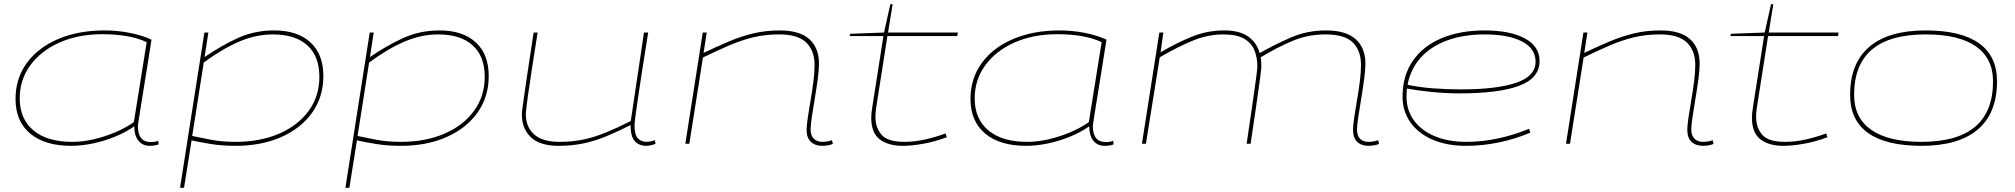

<svg xmlns="http://www.w3.org/2000/svg" viewBox="-20 -685 9604 915"><path d="M694 10Q659 10 639.5 -14.5Q620 -39 620 -83Q580 -55 529 -34Q478 -13 423.5 -1.5Q369 10 319 10Q194 10 124 -48.5Q54 -107 54 -213Q54 -311 107.5 -384.5Q161 -458 257 -499Q353 -540 479 -540Q539 -540 598 -528.5Q657 -517 702 -496Q694 -444 685 -388Q676 -332 667.5 -279Q659 -226 652 -183Q645 -140 641 -113.5Q637 -87 637 -85Q637 -8 698 -8Q719 -8 734 -14L736 3Q718 10 694 10ZM618 -103 679 -484Q640 -503 586 -512.5Q532 -522 468 -522Q353 -522 264 -482.5Q175 -443 124.5 -374Q74 -305 74 -216Q74 -118 139.5 -63.5Q205 -9 324 -9Q373 -9 425.5 -21Q478 -33 528 -54Q578 -75 618 -103Z M838 210 954 -530H973L955 -413Q1035 -468 1114 -504Q1193 -540 1287 -540Q1397 -540 1459 -483.5Q1521 -427 1521 -323Q1521 -223 1467.5 -148Q1414 -73 1319.5 -31.5Q1225 10 1103 10Q1038 10 986 1.5Q934 -7 893 -16L857 210ZM1104 -9Q1219 -9 1309 -47.5Q1399 -86 1450.5 -156Q1502 -226 1502 -319Q1502 -417 1444.5 -469Q1387 -521 1280 -521Q1201 -521 1121.5 -487.5Q1042 -454 951 -387L896 -37Q934 -29 985.5 -19Q1037 -9 1104 -9Z M1626 210 1742 -530H1761L1743 -413Q1823 -468 1902 -504Q1981 -540 2075 -540Q2185 -540 2247 -483.5Q2309 -427 2309 -323Q2309 -223 2255.5 -148Q2202 -73 2107.5 -31.5Q2013 10 1891 10Q1826 10 1774 1.5Q1722 -7 1681 -16L1645 210ZM1892 -9Q2007 -9 2097 -47.5Q2187 -86 2238.5 -156Q2290 -226 2290 -319Q2290 -417 2232.5 -469Q2175 -521 2068 -521Q1989 -521 1909.5 -487.5Q1830 -454 1739 -387L1684 -37Q1722 -29 1773.5 -19Q1825 -9 1892 -9Z M2642 10Q2553 10 2510 -31Q2467 -72 2467 -139Q2467 -143 2467.5 -150.5Q2468 -158 2471 -178.5Q2474 -199 2479.5 -240Q2485 -281 2496 -351.5Q2507 -422 2523 -530H2542Q2526 -426 2515 -357Q2504 -288 2498.5 -246.5Q2493 -205 2490 -183.5Q2487 -162 2486.5 -153Q2486 -144 2486 -140Q2486 -80 2525.5 -44.5Q2565 -9 2646 -9Q2709 -9 2762.5 -20.5Q2816 -32 2870 -54.5Q2924 -77 2986 -108L3049 -530H3069Q3050 -410 3037.5 -331Q3025 -252 3018.5 -204.5Q3012 -157 3008.5 -133Q3005 -109 3004.5 -99.5Q3004 -90 3004 -86Q3004 -43 3019.5 -26Q3035 -9 3063 -9Q3068 -9 3079.5 -11Q3091 -13 3101 -17L3104 0Q3094 5 3081 7.5Q3068 10 3062 10Q3025 10 3005 -12.5Q2985 -35 2985 -89Q2924 -58 2869.5 -35.5Q2815 -13 2760 -1.5Q2705 10 2642 10Z M3329 -530H3348L3333 -433Q3398 -464 3455 -488Q3512 -512 3570.5 -526Q3629 -540 3696 -540Q3791 -540 3837 -498.5Q3883 -457 3883 -381Q3883 -352 3877 -307.5Q3871 -263 3863 -215.5Q3855 -168 3849 -128Q3843 -88 3843 -69Q3843 -39 3858.5 -24Q3874 -9 3898 -9Q3924 -9 3945 -17L3949 1Q3937 6 3923 8Q3909 10 3899 10Q3865 10 3844.5 -9Q3824 -28 3824 -66Q3824 -86 3829.5 -124Q3835 -162 3843 -207.5Q3851 -253 3856.5 -297.5Q3862 -342 3862 -376Q3862 -443 3822.5 -482Q3783 -521 3693 -521Q3626 -521 3569 -507Q3512 -493 3455 -468.5Q3398 -444 3330 -411L3265 0H3246Z M4486 -49 4492 -31Q4433 -9 4378 0.5Q4323 10 4282 10Q4213 10 4172.5 -21Q4132 -52 4132 -124Q4132 -145 4137 -175L4190 -513H4029L4032 -524L4193 -530L4223 -665H4234L4212 -530H4545L4542 -513H4209L4156 -175Q4154 -163 4153 -151Q4152 -139 4152 -128Q4152 -76 4181.5 -42.5Q4211 -9 4289 -9Q4339 -9 4389.5 -20.5Q4440 -32 4486 -49Z M5245 10Q5210 10 5190.5 -14.5Q5171 -39 5171 -83Q5131 -55 5080 -34Q5029 -13 4974.5 -1.5Q4920 10 4870 10Q4745 10 4675 -48.5Q4605 -107 4605 -213Q4605 -311 4658.5 -384.5Q4712 -458 4808 -499Q4904 -540 5030 -540Q5090 -540 5149 -528.5Q5208 -517 5253 -496Q5245 -444 5236 -388Q5227 -332 5218.5 -279Q5210 -226 5203 -183Q5196 -140 5192 -113.5Q5188 -87 5188 -85Q5188 -8 5249 -8Q5270 -8 5285 -14L5287 3Q5269 10 5245 10ZM5169 -103 5230 -484Q5191 -503 5137 -512.5Q5083 -522 5019 -522Q4904 -522 4815 -482.5Q4726 -443 4675.5 -374Q4625 -305 4625 -216Q4625 -118 4690.5 -63.5Q4756 -9 4875 -9Q4924 -9 4976.5 -21Q5029 -33 5079 -54Q5129 -75 5169 -103Z M6502 10Q6468 10 6448 -9Q6428 -28 6428 -66Q6428 -86 6433.5 -124Q6439 -162 6447 -207.5Q6455 -253 6460.5 -297.5Q6466 -342 6466 -376Q6466 -443 6427.5 -482Q6389 -521 6297 -521Q6213 -521 6139.5 -490Q6066 -459 5988 -412Q5991 -393 5991 -373Q5991 -368 5990.5 -359.5Q5990 -351 5987.5 -331Q5985 -311 5979.5 -271.5Q5974 -232 5964.5 -166Q5955 -100 5940 0H5921Q5936 -101 5945.5 -167Q5955 -233 5960.5 -272Q5966 -311 5968.5 -330.5Q5971 -350 5971.5 -358Q5972 -366 5972 -370Q5972 -410 5958.5 -444.5Q5945 -479 5910 -500Q5875 -521 5810 -521Q5737 -521 5665 -491.5Q5593 -462 5507 -412L5441 0H5422L5505 -530H5524L5511 -436Q5586 -480 5659.5 -510Q5733 -540 5814 -540Q5888 -540 5929 -510.5Q5970 -481 5983 -432Q6057 -474 6133.5 -507Q6210 -540 6299 -540Q6394 -540 6440.5 -498.5Q6487 -457 6487 -381Q6487 -352 6481 -307.5Q6475 -263 6467 -215Q6459 -167 6453 -127Q6447 -87 6447 -68Q6447 -38 6462 -23.5Q6477 -9 6501 -9Q6527 -9 6548 -17L6552 1Q6540 6 6526 8Q6512 10 6502 10Z M7273 -53Q7203 -23 7124.5 -6.5Q7046 10 6967 10Q6875 10 6807 -19.5Q6739 -49 6701.5 -102Q6664 -155 6664 -224Q6664 -324 6712.5 -394.5Q6761 -465 6849 -502.5Q6937 -540 7056 -540Q7175 -540 7246 -502.5Q7317 -465 7317 -394Q7317 -313 7220.5 -276.5Q7124 -240 6936 -240Q6872 -240 6805.5 -246.5Q6739 -253 6685 -263Q6683 -244 6683 -224Q6683 -160 6718 -111.5Q6753 -63 6817.5 -36Q6882 -9 6968 -9Q7114 -9 7267 -71ZM7055 -521Q6955 -521 6877 -492.5Q6799 -464 6750.5 -410Q6702 -356 6688 -281Q6743 -269 6809.5 -264Q6876 -259 6942 -259Q7113 -259 7205.5 -290.5Q7298 -322 7298 -391Q7298 -454 7233 -487.5Q7168 -521 7055 -521Z M7526 -530H7545L7530 -433Q7595 -464 7652 -488Q7709 -512 7767.5 -526Q7826 -540 7893 -540Q7988 -540 8034 -498.5Q8080 -457 8080 -381Q8080 -352 8074 -307.5Q8068 -263 8060 -215.5Q8052 -168 8046 -128Q8040 -88 8040 -69Q8040 -39 8055.5 -24Q8071 -9 8095 -9Q8121 -9 8142 -17L8146 1Q8134 6 8120 8Q8106 10 8096 10Q8062 10 8041.5 -9Q8021 -28 8021 -66Q8021 -86 8026.5 -124Q8032 -162 8040 -207.5Q8048 -253 8053.5 -297.5Q8059 -342 8059 -376Q8059 -443 8019.5 -482Q7980 -521 7890 -521Q7823 -521 7766 -507Q7709 -493 7652 -468.5Q7595 -444 7527 -411L7462 0H7443Z M8683 -49 8689 -31Q8630 -9 8575 0.5Q8520 10 8479 10Q8410 10 8369.5 -21Q8329 -52 8329 -124Q8329 -145 8334 -175L8387 -513H8226L8229 -524L8390 -530L8420 -665H8431L8409 -530H8742L8739 -513H8406L8353 -175Q8351 -163 8350 -151Q8349 -139 8349 -128Q8349 -76 8378.5 -42.5Q8408 -9 8486 -9Q8536 -9 8586.5 -20.5Q8637 -32 8683 -49Z M9137 10Q8969 10 8883 -51Q8797 -112 8797 -233Q8797 -384 8888.5 -462Q8980 -540 9157 -540Q9325 -540 9411 -479Q9497 -418 9497 -297Q9497 -146 9405.5 -68Q9314 10 9137 10ZM9137 -9Q9478 -9 9478 -297Q9478 -407 9396.5 -464Q9315 -521 9157 -521Q8816 -521 8816 -233Q8816 -123 8898 -66Q8980 -9 9137 -9Z"/></svg>

Font: Georama Extra Expanded Thin
Style: Italic
Weight: 100
Width: 8
Italic angle: -9°
Designer: Jean-Baptiste Levee
Foundry: Production Type
Version: Version 1.000